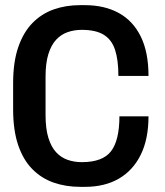

<svg xmlns="http://www.w3.org/2000/svg" viewBox="-20 -716 640 746"><path d="M292 10Q236 10 188.5 -6.5Q141 -23 105.5 -59Q70 -95 50.5 -152.5Q31 -210 31 -292V-393Q31 -475 51 -533Q71 -591 106.5 -627Q142 -663 189 -679.5Q236 -696 291 -696H309Q386 -696 441.5 -665.5Q497 -635 527 -574Q557 -513 557 -421H440Q440 -483 427 -522.5Q414 -562 383 -581Q352 -600 298 -600Q268 -600 242.5 -591Q217 -582 198 -561.5Q179 -541 168 -506Q157 -471 157 -418V-269Q157 -216 168 -180.5Q179 -145 198 -124.5Q217 -104 242.5 -95Q268 -86 298 -86Q379 -86 411.5 -128.5Q444 -171 444 -264H557Q557 -176 527 -115Q497 -54 442 -22Q387 10 310 10Z"/></svg>

Font: Chivo Mono Medium
Style: Regular
Weight: 500
Monospace: yes
Designer: Hector Gatti
Foundry: Omnibus-Type
Version: Version 1.008